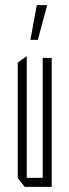

<svg xmlns="http://www.w3.org/2000/svg" viewBox="-20 -726 270 746"><path d="M146 0V-501H181V0H147ZM76 0 49 -34V-35H146V0ZM49 -35V-483L83 -507H84V-35ZM98 -571 123 -706H163V-705L127 -571Z"/></svg>

Font: Foldit ExtraLight
Style: Regular
Weight: 250
Version: Version 1.003